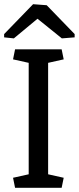

<svg xmlns="http://www.w3.org/2000/svg" viewBox="-27 -896 376 916"><path d="M109.9 -596.2 35.2 -612.8 44.9 -660.6H267.1L276.9 -612.8L202.6 -596.2V-64.5L276.9 -47.9L267.1 0H44.9L35.2 -47.9L109.9 -64.5ZM329.1 -717.8 268.1 -712.9 151.9 -806.6 39.1 -712.9 -7.3 -717.8V-733.4L130.9 -876L195.8 -871.1L329.1 -733.4Z"/></svg>

Font: Noticia Text
Style: Regular
Weight: 400
Designer: JM Sole
Foundry: JM Sole
Version: Version 1.003